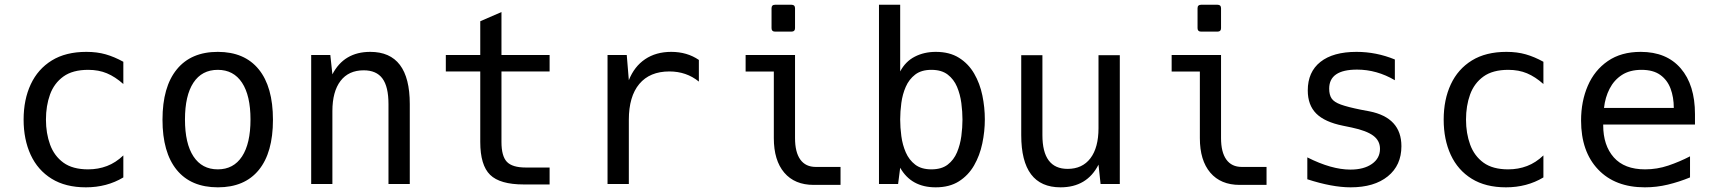

<svg xmlns="http://www.w3.org/2000/svg" viewBox="-20 -780 7265 814"><path d="M344.2 14.2Q257.8 14.2 199 -22.2Q140.1 -58.6 110.1 -123.5Q80.1 -188.5 80.1 -272.9Q80.1 -357.9 110.4 -422.6Q140.6 -487.3 199.7 -523.7Q258.8 -560.1 346.2 -560.1Q391.6 -560.1 428.2 -549.6Q464.8 -539.1 502.9 -518.1V-423.8Q468.3 -454.6 433.3 -469.2Q398.4 -483.9 354 -483.9Q288.1 -483.9 248.8 -455.6Q209.5 -427.2 192.1 -379.4Q174.8 -331.5 174.8 -272.9Q174.8 -214.8 192.4 -166.7Q210 -118.7 249 -90.3Q288.1 -62 353.5 -62Q396.5 -62 433.6 -76.2Q470.7 -90.3 502.9 -121.1V-27.8Q433.1 14.2 344.2 14.2Z M903.8 14.2Q789.6 14.2 729.2 -59.8Q668.9 -133.8 668.9 -272.5Q668.9 -411.6 729.5 -485.8Q790 -560.1 903.3 -560.1Q1016.6 -560.1 1076.9 -486.1Q1137.2 -412.1 1137.2 -272Q1137.2 -132.8 1077.1 -59.3Q1017.1 14.2 903.8 14.2ZM903.3 -62Q970.2 -62 1006.1 -116.7Q1042 -171.4 1042 -273.4Q1042 -375 1006.1 -429.4Q970.2 -483.9 903.3 -483.9Q835.9 -483.9 800 -429.4Q764.2 -375 764.2 -273.4Q764.2 -171.4 800.3 -116.7Q836.4 -62 903.3 -62Z M1299.3 -546.9H1380.4L1389.2 -464.8Q1438.5 -560.1 1549.8 -560.1Q1717.3 -560.1 1717.3 -338.9V0H1627V-338.9Q1627 -412.6 1601.3 -447.3Q1575.7 -481.9 1522 -481.9Q1458 -481.9 1423.6 -436.8Q1389.2 -391.6 1389.2 -309.1V0H1299.3Z M2200.2 2Q2099.6 2 2057.9 -38.8Q2016.1 -79.6 2016.1 -178.2V-477.1H1870.1V-546.9H2016.1V-689.9L2106 -729V-546.9H2310.1V-477.1H2106V-178.2Q2106 -118.2 2128.9 -94Q2151.9 -69.8 2209 -69.8H2310.1V2Z M2555.7 -546.9H2637.2L2646 -439.9Q2668.9 -498 2715.1 -529.1Q2761.2 -560.1 2825.7 -560.1Q2893.1 -560.1 2942.9 -525.9V-434.1Q2890.1 -477.1 2817.9 -477.1Q2734.9 -477.1 2690.4 -424.1Q2646 -371.1 2646 -272V0H2555.7Z M3265.6 -646Q3251 -646 3251 -660.6V-745.1Q3251 -759.8 3265.6 -759.8H3335.9Q3350.6 -759.8 3350.6 -745.1V-660.6Q3350.6 -646 3335.9 -646ZM3429.7 3.9Q3349.1 3.9 3304.9 -48.1Q3260.7 -100.1 3260.7 -194.3V-476.6H3141.1V-546.9H3350.6V-194.3Q3350.6 -134.8 3373 -103.5Q3395.5 -72.3 3438.5 -72.3H3543.5V3.9Z M3946.8 14.2Q3843.3 14.2 3796.4 -68.8L3787.6 0H3706.5V-759.8H3796.4V-477.1Q3818.8 -519.5 3858.4 -539.8Q3897.9 -560.1 3947.3 -560.1Q4005.9 -560.1 4045.9 -534.9Q4085.9 -509.8 4110.1 -468Q4134.3 -426.3 4144.8 -375.5Q4155.3 -324.7 4155.3 -273.9Q4155.3 -222.7 4144.5 -171.6Q4133.8 -120.6 4109.6 -78.6Q4085.4 -36.6 4045.4 -11.2Q4005.4 14.2 3946.8 14.2ZM3928.7 -62Q3971.7 -62 3997.8 -82Q4023.9 -102.1 4037.4 -134.3Q4050.8 -166.5 4055.7 -203.1Q4060.5 -239.7 4060.5 -272.9Q4060.5 -306.2 4055.7 -343Q4050.8 -379.9 4037.4 -411.9Q4023.9 -443.8 3997.8 -463.9Q3971.7 -483.9 3928.7 -483.9Q3886.2 -483.9 3860.1 -463.9Q3834 -443.8 3820.1 -412.1Q3806.2 -380.4 3801.3 -343.5Q3796.4 -306.6 3796.4 -273.4Q3796.4 -239.7 3801.3 -202.9Q3806.2 -166 3820.1 -134Q3834 -102.1 3860.1 -82Q3886.2 -62 3928.7 -62Z M4476.1 14.2Q4309.6 14.2 4309.6 -207V-545.9H4399.4V-207Q4399.4 -64 4506.3 -64Q4568.8 -64 4603 -109.1Q4637.2 -154.3 4637.2 -236.8V-545.9H4727.5V0H4646L4637.2 -82Q4588.4 14.2 4476.1 14.2Z M5071.8 -646Q5057.1 -646 5057.1 -660.6V-745.1Q5057.1 -759.8 5071.8 -759.8H5142.1Q5156.7 -759.8 5156.7 -745.1V-660.6Q5156.7 -646 5142.1 -646ZM5235.8 3.9Q5155.3 3.9 5111.1 -48.1Q5066.9 -100.1 5066.9 -194.3V-476.6H4947.3V-546.9H5156.7V-194.3Q5156.7 -134.8 5179.2 -103.5Q5201.7 -72.3 5244.6 -72.3H5349.6V3.9Z M5706.1 14.2Q5627.9 14.2 5522.5 -20V-112.8Q5625 -61 5705.1 -61Q5762.2 -61 5796.4 -85Q5830.6 -108.9 5830.6 -148.9Q5830.6 -183.6 5802 -204.8Q5773.4 -226.1 5710.9 -239.3L5673.3 -247.1Q5596.2 -262.7 5560.3 -298.6Q5524.4 -334.5 5524.4 -396.5Q5524.4 -475.1 5578.1 -517.6Q5631.8 -560.1 5731 -560.1Q5814.9 -560.1 5893.6 -527.8V-439.9Q5816.9 -484.9 5733.4 -484.9Q5615.2 -484.9 5615.2 -404.3Q5615.2 -377.9 5625.5 -362.5Q5635.7 -347.2 5664.6 -336.7Q5693.4 -326.2 5749.5 -314.9L5785.6 -308.1Q5921.4 -281.2 5921.4 -160.2Q5921.4 -79.1 5863.8 -32.5Q5806.2 14.2 5706.1 14.2Z M6364.7 14.2Q6278.3 14.2 6219.5 -22.2Q6160.6 -58.6 6130.6 -123.5Q6100.6 -188.5 6100.6 -272.9Q6100.6 -357.9 6130.9 -422.6Q6161.1 -487.3 6220.2 -523.7Q6279.3 -560.1 6366.7 -560.1Q6412.1 -560.1 6448.7 -549.6Q6485.4 -539.1 6523.4 -518.1V-423.8Q6488.8 -454.6 6453.9 -469.2Q6418.9 -483.9 6374.5 -483.9Q6308.6 -483.9 6269.3 -455.6Q6230 -427.2 6212.6 -379.4Q6195.3 -331.5 6195.3 -272.9Q6195.3 -214.8 6212.9 -166.7Q6230.5 -118.7 6269.5 -90.3Q6308.6 -62 6374 -62Q6417 -62 6454.1 -76.2Q6491.2 -90.3 6523.4 -121.1V-27.8Q6453.6 14.2 6364.7 14.2Z M6953.6 14.2Q6827.1 14.2 6755.1 -61.8Q6683.1 -137.7 6683.1 -269Q6683.1 -350.6 6711.7 -416.5Q6740.2 -482.4 6796.6 -521.2Q6853 -560.1 6936 -560.1Q7045.4 -560.1 7105.7 -490Q7166 -419.9 7166 -295.9V-252H6776.9V-249Q6776.9 -163.6 6821.8 -112.8Q6866.7 -62 6954.6 -62Q7005.4 -62 7053 -78.1Q7100.6 -94.2 7145 -117.2V-27.8Q7098.6 -8.8 7051 2.7Q7003.4 14.2 6953.6 14.2ZM7076.2 -322.3Q7076.2 -367.7 7062.5 -404.3Q7048.8 -440.9 7018.8 -462.4Q6988.8 -483.9 6939.5 -483.9Q6889.6 -483.9 6856.2 -462.2Q6822.8 -440.4 6804 -403.8Q6785.2 -367.2 6780.3 -322.3Z"/></svg>

Font: Vazir Code Hack
Style: Code-Hack
Weight: 400
Foundry: DejaVu fonts team - Redesigned by Saber Rastikerdar
Version: Version 1.1.2